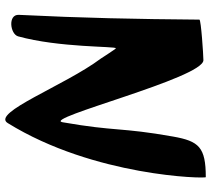

<svg xmlns="http://www.w3.org/2000/svg" viewBox="-56 -731 796 724"><g transform="rotate(90 342.0 -369.0)"><path d="M444 0C645.9 -326 654.3 -747 648 -747C534.8 -747 512.2 -720.8 495 -624C459.5 -423.8 476.2 -408.3 441 -207C426.9 -126 274.4 -738 207 -738C188.3 -738 54.1 -729.1 54 -723C52 -482 47.9 -282.6 36 -42C34 -0.1 108 -9 117 -39C160 -194 154.1 -408 162 -408C164.6 -408 198.8 -354 201 -351C302.6 -215.5 405 63 444 0Z"/></g></svg>

Font: Rocketfuel
Style: Regular
Weight: 400
Designer: Mew Too
Foundry: Cannot Into Space Fonts.
Version: Version 0.27